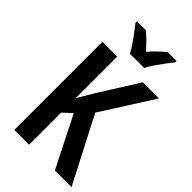

<svg xmlns="http://www.w3.org/2000/svg" viewBox="-281 -1019 1100 1100"><g transform="rotate(45 269.5 -468.5)"><path d="M539 0H404L248 -309L195 -260V0H75V-714H195V-375Q205 -395 220 -419.5Q235 -444 253 -475L403 -714H534L333 -398ZM235 -777Q224 -798 206 -825Q188 -852 168 -878.5Q148 -905 132 -925V-937H204Q246 -903 292 -850Q316 -878 337.5 -898Q359 -918 382 -937H453V-925Q437 -906 417.5 -879.5Q398 -853 379.5 -826Q361 -799 350 -777Z"/></g></svg>

Font: Noto Sans Condensed SemiBold
Style: Regular
Weight: 600
Width: 3
Designer: Monotype Design Team
Foundry: Monotype Imaging Inc.
Version: Version 2.013; ttfautohint (v1.8.4.7-5d5b)